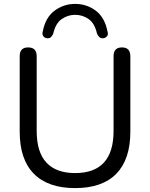

<svg xmlns="http://www.w3.org/2000/svg" viewBox="-20 -955 769 984"><path d="M365 9Q226 9 153.5 -64.5Q81 -138 81 -280V-667Q81 -712 124 -712Q168 -712 168 -667V-284Q168 -175 218 -121.5Q268 -68 365 -68Q562 -68 562 -284V-667Q562 -712 605 -712Q648 -712 648 -667V-280Q648 -138 576 -64.5Q504 9 365 9ZM221 -759Q209 -760 202 -769.5Q195 -779 199 -793Q213 -866 260 -900.5Q307 -935 365 -935Q424 -935 470.5 -900.5Q517 -866 531 -793Q536 -779 528.5 -769.5Q521 -760 509 -759Q496 -758 488.5 -765.5Q481 -773 477 -783Q465 -836 434 -857.5Q403 -879 365 -879Q328 -879 296.5 -857.5Q265 -836 253 -783Q249 -773 242 -765.5Q235 -758 221 -759Z"/></svg>

Font: Chiron GoRound TC N
Style: Regular
Weight: 350
Designer: Ryoko NISHIZUKA 西塚涼子 (kana, bopomofo & ideographs); Paul D. Hunt (Latin, Greek & Cyrillic); Sandoll Communications 산돌커뮤니
Foundry: Adobe
Version: Version 1.000;hotconv 1.1.1;makeotfexe 2.6.0